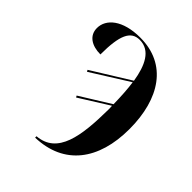

<svg xmlns="http://www.w3.org/2000/svg" viewBox="-206 -842 971 971"><g transform="rotate(45 279.5 -357.0)"><path d="M211 0V10C412 4 518 -137 518 -358C518 -575 420 -724 230 -724C103 -724 40 -667 40 -603C40 -550 84 -521 147 -521C147 -658 172 -714 236 -714C312 -714 346 -641 361 -547L156 -420L161 -411L362 -537C368 -494 371 -448 372 -390L209 -289L214 -280L372 -379C373 -370 373 -360 373 -351C371 -160 350 -11 211 0Z"/></g></svg>

Font: Noto Serif Display ExtraCondensed ExtraBold
Style: Regular
Weight: 800
Width: 2
Designer: Monotype Design Team
Foundry: Monotype Imaging Inc.
Version: Version 2.009